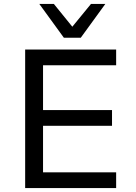

<svg xmlns="http://www.w3.org/2000/svg" viewBox="-20 -957 691 977"><path d="M108 0V-705H571V-625H199V-397H550V-317H199V-80H571V0ZM305 -765 180 -937H254L348 -821L443 -937H516L391 -765Z"/></svg>

Font: Nunito Sans 7pt
Style: Regular
Weight: 400
Designer: Vernon Adams
Foundry: Vernon Adams
Version: Version 3.101;gftools[0.9.27]